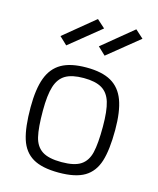

<svg xmlns="http://www.w3.org/2000/svg" viewBox="-114 -828 754 918"><g transform="rotate(15 263.5 -369.0)"><path d="M54 -257Q54 -348 74.5 -403Q95 -458 140.5 -484Q186 -510 264 -510Q341 -510 386.5 -484Q432 -458 452.5 -403Q473 -348 473 -257Q473 -158 455 -101Q437 -44 392 -17Q347 10 264 10Q181 10 135.5 -17Q90 -44 72 -101Q54 -158 54 -257ZM412 -257Q412 -335 399 -377.5Q386 -420 354 -439Q322 -458 264 -458Q206 -458 174 -439Q142 -420 128.5 -377Q115 -334 115 -257Q115 -173 125.5 -128.5Q136 -84 168 -63Q200 -42 264 -42Q328 -42 359.5 -63Q391 -84 401.5 -128.5Q412 -173 412 -257ZM104 -623 256 -748 296 -712 142 -587ZM294 -623 446 -748 486 -712 332 -587Z"/></g></svg>

Font: Cairo Light
Style: Regular
Weight: 300
Designer: Mohamed Gaber, Accademia di Belle Arti di Urbino and others
Foundry: Kief Type Foundry, Accademia di Belle Arti di Urbino and others
Version: Version 3.011